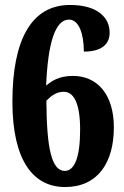

<svg xmlns="http://www.w3.org/2000/svg" viewBox="-20 -744 501 774"><path d="M242 10C374 10 439 -88 439 -231C439 -361 374 -438 274 -438C217 -438 188 -417 166 -399C173 -569 202 -665 258 -665C298 -665 318 -608 318 -536C394 -536 422 -569 422 -613C422 -671 376 -724 262 -724C107 -724 30 -584 30 -334C30 -97 114 10 242 10ZM241 -55C188 -55 168 -147 167 -338C182 -353 204 -374 237 -374C277 -374 303 -329 303 -221C303 -106 279 -55 241 -55Z"/></svg>

Font: Noto Serif Georgian ExtraCondensed ExtraBold
Style: Regular
Weight: 800
Width: 2
Designer: Monotype Design Team, Akaki Razmadze
Foundry: Google LLC
Version: Version 2.003